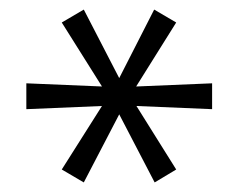

<svg xmlns="http://www.w3.org/2000/svg" viewBox="-20 -734 498 401"><path d="M155 -353 109 -380 197 -519 202 -513 35 -506V-560L202 -553L197 -547L109 -687L155 -714L231 -567H227L302 -714L348 -687L261 -548L256 -553L423 -560V-506L256 -513L261 -519L348 -380L303 -353L227 -499H231Z"/></svg>

Font: Nunito Sans 10pt Light
Style: Regular
Weight: 300
Designer: Vernon Adams
Foundry: Vernon Adams
Version: Version 3.101;gftools[0.9.27]